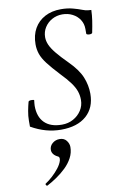

<svg xmlns="http://www.w3.org/2000/svg" viewBox="-106 -737 721 1116"><g transform="rotate(-10 254.5 -179.0)"><path d="M216 13Q171 13 127.5 1Q84 -11 40 -36V-71Q40 -99 45.5 -128Q51 -157 57 -179Q59 -185 67 -186Q75 -187 83 -186Q91 -185 91 -183Q90 -174 89 -166Q88 -158 88 -150Q88 -85 123.5 -50Q159 -15 226 -15Q263 -15 293 -31.5Q323 -48 341 -76Q359 -104 359 -138Q359 -165 350.5 -189.5Q342 -214 321.5 -242Q301 -270 266 -306Q223 -352 198.5 -384Q174 -416 164.5 -443.5Q155 -471 155 -501Q155 -555 177.5 -594.5Q200 -634 240.5 -655.5Q281 -677 335 -677Q374 -677 405.5 -668.5Q437 -660 457 -652Q475 -645 489 -643.5Q503 -642 509 -642Q508 -611 503.5 -580.5Q499 -550 491 -511Q490 -506 481.5 -504.5Q473 -503 464.5 -505Q456 -507 456 -512Q456 -519 456 -526Q456 -533 456 -540Q456 -570 440.5 -594Q425 -618 398 -632Q371 -646 338 -646Q305 -646 277.5 -631Q250 -616 233.5 -590Q217 -564 217 -532Q217 -510 227 -487Q237 -464 261 -434.5Q285 -405 327 -363Q380 -310 399.5 -262Q419 -214 419 -164Q419 -81 365.5 -34Q312 13 216 13ZM81 319Q77 321 73 315Q69 309 73 306Q93 293 114.5 273.5Q136 254 153.5 231.5Q171 209 177 188Q182 167 170 163Q153 155 144.5 143.5Q136 132 136 119Q136 96 154 80.5Q172 65 197 65Q223 65 237 83Q251 101 251 121Q251 155 235 185Q219 215 193 240Q167 265 137.5 285Q108 305 81 319Z"/></g></svg>

Font: Junicode VF
Style: Italic
Weight: 400
Italic angle: -11°
Designer: Peter S. Baker
Version: Version 2.209